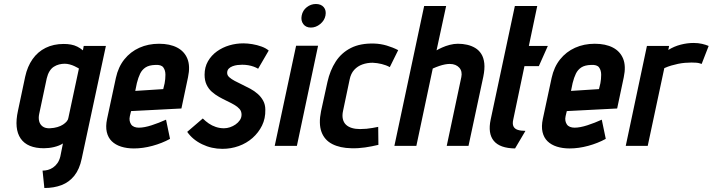

<svg xmlns="http://www.w3.org/2000/svg" viewBox="-20 -730 3567 961"><path d="M389 64 510 -500H399L395 -478Q382 -489 367 -496.5Q352 -504 335 -507Q318 -510 299 -510Q248 -510 208.5 -490.5Q169 -471 143 -434Q117 -397 106 -346L70 -176Q50 -85 83.5 -36.5Q117 12 200 12Q212 12 225 10.5Q238 9 250.5 6Q263 3 274.5 -1.5Q286 -6 295 -12L282 53Q277 73 267.5 86.5Q258 100 245.5 108.5Q233 117 219.5 120.5Q206 124 193 124L202 211Q250 211 288 196.5Q326 182 352 149.5Q378 117 389 64ZM375 -387 322 -139Q321 -131 314 -122.5Q307 -114 295.5 -106.5Q284 -99 267.5 -94Q251 -89 230 -88Q207 -87 193.5 -97Q180 -107 176 -123.5Q172 -140 176 -159L214 -338Q219 -359 228 -373.5Q237 -388 249.5 -396Q262 -404 276 -407.5Q290 -411 304 -411Q316 -411 329 -407.5Q342 -404 352.5 -399Q363 -394 369 -390.5Q375 -387 375 -387Z M630 -149 636 -174 888 -187 921 -343Q933 -399 918 -436Q903 -473 866.5 -492Q830 -511 776 -511Q722 -511 677.5 -491Q633 -471 602.5 -433Q572 -395 560 -340L516 -135Q508 -97 514.5 -69Q521 -41 539.5 -23Q558 -5 586.5 4Q615 13 650 13Q695 13 743 0Q791 -13 831 -35L811 -131Q776 -115 739 -103Q702 -91 675 -91Q662 -91 652 -95Q642 -99 636.5 -107Q631 -115 629 -125.5Q627 -136 630 -149ZM804 -313 797 -284 657 -275 665 -314Q672 -342 681.5 -361.5Q691 -381 708.5 -392.5Q726 -404 757 -405Q787 -407 797.5 -392.5Q808 -378 808 -356Q808 -334 804 -313Z M1272 -386 1325 -477Q1311 -489 1289 -497Q1267 -505 1243 -509Q1219 -513 1198 -513Q1162 -513 1128 -503Q1094 -493 1066 -473Q1038 -453 1021 -423.5Q1004 -394 1004 -356Q1004 -327 1014 -306Q1024 -285 1040.5 -270.5Q1057 -256 1076.5 -245Q1096 -234 1116 -224.5Q1136 -215 1152.5 -205.5Q1169 -196 1179 -184.5Q1189 -173 1189 -156Q1189 -141 1180.5 -128.5Q1172 -116 1159 -107Q1146 -98 1131 -93Q1116 -88 1101 -88Q1080 -88 1060.5 -94.5Q1041 -101 1025 -112Q1009 -123 995 -137L917 -70Q944 -31 991.5 -8Q1039 15 1093 15Q1136 15 1175 1Q1214 -13 1244 -39.5Q1274 -66 1291.5 -101.5Q1309 -137 1308 -181Q1308 -206 1297.5 -225.5Q1287 -245 1270 -260Q1253 -275 1232.5 -286Q1212 -297 1192 -306.5Q1172 -316 1155 -325Q1138 -334 1127.5 -343.5Q1117 -353 1117 -365Q1117 -378 1124.5 -386Q1132 -394 1144 -398.5Q1156 -403 1168.5 -404.5Q1181 -406 1192 -406Q1208 -406 1222.5 -403.5Q1237 -401 1249.5 -396.5Q1262 -392 1272 -386Z M1355 0H1466L1572 -501H1462ZM1561 -710Q1536 -710 1515.5 -694Q1495 -678 1490 -652Q1485 -627 1498 -609.5Q1511 -592 1536 -592Q1561 -592 1582.5 -609.5Q1604 -627 1609 -652Q1614 -678 1600.5 -694Q1587 -710 1561 -710Z M1931 -394 1973 -479Q1946 -493 1915.5 -502Q1885 -511 1853 -512Q1784 -514 1736.5 -490Q1689 -466 1660.5 -422Q1632 -378 1619 -320L1587 -174Q1574 -111 1589 -70Q1604 -29 1643 -9Q1682 11 1739 12Q1773 13 1807 8Q1841 3 1874 -5L1873 -95Q1873 -95 1865 -93.5Q1857 -92 1844 -89.5Q1831 -87 1814.5 -85.5Q1798 -84 1782 -84Q1759 -84 1741 -89.5Q1723 -95 1711.5 -106Q1700 -117 1696 -134.5Q1692 -152 1697 -175L1730 -332Q1736 -362 1753 -380.5Q1770 -399 1794 -407.5Q1818 -416 1845 -416Q1868 -415 1890.5 -409.5Q1913 -404 1931 -394Z M2165 -478 2213 -700H2103L1954 0H2064L2146 -387Q2164 -395 2179 -400Q2194 -405 2207 -407.5Q2220 -410 2231 -410Q2247 -410 2259 -405Q2271 -400 2279 -391Q2287 -382 2289.5 -370Q2292 -358 2289 -344L2216 0H2325L2399 -346Q2407 -385 2404 -413Q2401 -441 2389 -460Q2377 -479 2358.5 -490Q2340 -501 2318 -506Q2296 -511 2272 -511Q2252 -511 2231 -505.5Q2210 -500 2192.5 -492Q2175 -484 2165 -478Z M2549 -132 2605 -399H2677L2722 -500H2627L2669 -700H2557L2436 -132Q2421 -62 2451.5 -25Q2482 12 2558 13L2610 -75Q2587 -75 2571.5 -80Q2556 -85 2550 -97.5Q2544 -110 2549 -132Z M2811 -149 2817 -174 3069 -187 3102 -343Q3114 -399 3099 -436Q3084 -473 3047.5 -492Q3011 -511 2957 -511Q2903 -511 2858.5 -491Q2814 -471 2783.5 -433Q2753 -395 2741 -340L2697 -135Q2689 -97 2695.5 -69Q2702 -41 2720.5 -23Q2739 -5 2767.5 4Q2796 13 2831 13Q2876 13 2924 0Q2972 -13 3012 -35L2992 -131Q2957 -115 2920 -103Q2883 -91 2856 -91Q2843 -91 2833 -95Q2823 -99 2817.5 -107Q2812 -115 2810 -125.5Q2808 -136 2811 -149ZM2985 -313 2978 -284 2838 -275 2846 -314Q2853 -342 2862.5 -361.5Q2872 -381 2889.5 -392.5Q2907 -404 2938 -405Q2968 -407 2978.5 -392.5Q2989 -378 2989 -356Q2989 -334 2985 -313Z M3492 -410 3527 -500Q3513 -506 3494 -510.5Q3475 -515 3451 -515Q3420 -515 3387 -506.5Q3354 -498 3325 -480L3329 -500H3218L3112 0H3222L3305 -389Q3323 -397 3340 -402Q3357 -407 3374 -410.5Q3391 -414 3408 -415.5Q3425 -417 3441 -417Q3469 -417 3480.5 -413.5Q3492 -410 3492 -410Z"/></svg>

Font: Advent Pro
Style: Italic
Weight: 400
Italic angle: -12°
Designer: VivaRado, Andreas Kalpakidis
Foundry: VivaRado, Andreas Kalpakidis
Version: Version 3.000